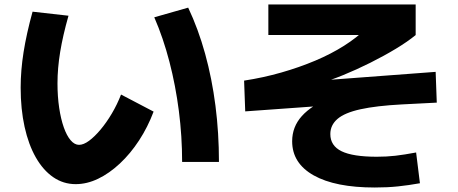

<svg xmlns="http://www.w3.org/2000/svg" viewBox="-20 -778 2040 855"><path d="M317 42Q262 42 217 11Q172 -20 139.5 -77Q107 -134 89.5 -213Q72 -292 72 -388Q72 -464 85 -546Q98 -628 125 -726L285 -708Q260 -620 248 -547Q236 -474 236 -407Q236 -348 243.5 -298Q251 -248 264 -211Q277 -174 294.5 -153.5Q312 -133 332 -133Q352 -133 376.5 -151Q401 -169 427.5 -200.5Q454 -232 478 -272.5Q502 -313 519 -357L664 -281Q638 -212 599.5 -153Q561 -94 514 -50Q467 -6 417 18Q367 42 317 42ZM791 -57Q791 -171 776.5 -284Q762 -397 734.5 -503Q707 -609 667 -701L818 -744Q863 -649 893.5 -538.5Q924 -428 939.5 -307Q955 -186 955 -57Z M1649 57Q1473 57 1377 3Q1281 -51 1281 -149Q1281 -213 1324 -261Q1367 -309 1458 -348L1462 -310L1072 -282L1067 -419Q1152 -432 1232.5 -455Q1313 -478 1384 -508Q1455 -538 1512.5 -574.5Q1570 -611 1610 -651L1659 -622H1175V-758H1831V-622Q1796 -593 1743 -561Q1690 -529 1629 -498.5Q1568 -468 1508 -443.5Q1448 -419 1398 -405L1360 -416L1920 -458L1925 -321L1769 -313Q1656 -307 1585.5 -291.5Q1515 -276 1483 -248.5Q1451 -221 1451 -181Q1451 -129 1501 -104.5Q1551 -80 1658 -80Q1702 -80 1741 -84.5Q1780 -89 1833 -99L1850 38Q1800 47 1752.5 52Q1705 57 1649 57Z"/></svg>

Font: M PLUS 1 ExtraBold
Style: Regular
Weight: 800
Designer: Coji Morishita
Foundry: UNDERFOREST DESIGN
Version: Version 1.001